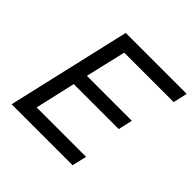

<svg xmlns="http://www.w3.org/2000/svg" viewBox="-176 -850 1010 1010"><g transform="rotate(45 329.5 -345.0)"><path d="M45.9 0 205.1 -689.9H658.7L640.6 -610.8H272.9L220.2 -385.7H554.7L536.6 -306.2H202.1L150.9 -81.5H518.6L499.5 0Z"/></g></svg>

Font: HK Grotesk Medium Legacy Italic
Style: Regular
Weight: 500
Italic angle: -13°
Designer: Alfredo Marco Pradil
Foundry: Hanken Design Co.
Version: Version 2.022;PS 002.022;hotconv 1.0.88;makeotf.lib2.5.64775